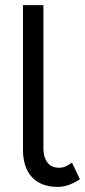

<svg xmlns="http://www.w3.org/2000/svg" viewBox="-20 -720 333 752"><path d="M205 12C233 12 259 4 293 -18L262 -83C236 -65 225 -63 211 -63C172 -63 150 -91 150 -141V-700H70V-133C70 -41 119 12 205 12Z"/></svg>

Font: HB Figtree Prototype
Style: Regular
Weight: 400
Designer: Alfredo Marco Pradil
Foundry: Hanken Design Co.®
Version: Version 1.002;Glyphs 3.2 (3228)